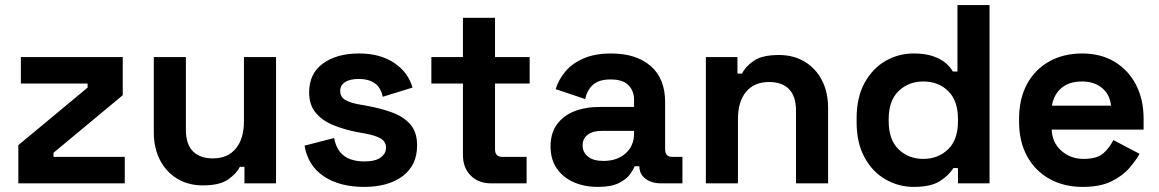

<svg xmlns="http://www.w3.org/2000/svg" viewBox="-20 -720 4553 754"><path d="M52 0V-150L324 -376V-392H62V-496H462V-346L190 -120V-104H470V0Z M777 8Q719 8 675.5 -18.5Q632 -45 608 -92Q584 -139 584 -200V-496H710V-210Q710 -154 737.5 -126Q765 -98 816 -98Q874 -98 906 -136.5Q938 -175 938 -244V-496H1064V0H940V-65H922Q910 -40 877 -16Q844 8 777 8Z M1410 14Q1313 14 1251 -28Q1189 -70 1176 -148L1292 -178Q1299 -143 1315.5 -123Q1332 -103 1356.5 -94.5Q1381 -86 1410 -86Q1454 -86 1475 -101.5Q1496 -117 1496 -140Q1496 -163 1476 -175.5Q1456 -188 1412 -196L1384 -201Q1332 -211 1289 -228.5Q1246 -246 1220 -277Q1194 -308 1194 -357Q1194 -431 1248 -470.5Q1302 -510 1390 -510Q1473 -510 1528 -473Q1583 -436 1600 -376L1483 -340Q1475 -378 1450.5 -394Q1426 -410 1390 -410Q1354 -410 1335 -397.5Q1316 -385 1316 -363Q1316 -339 1336 -327.5Q1356 -316 1390 -310L1418 -305Q1474 -295 1519.5 -278.5Q1565 -262 1591.5 -231.5Q1618 -201 1618 -149Q1618 -71 1561.5 -28.5Q1505 14 1410 14Z M1908 0Q1859 0 1828.5 -30.5Q1798 -61 1798 -112V-392H1674V-496H1798V-650H1924V-496H2060V-392H1924V-134Q1924 -104 1952 -104H2048V0Z M2328 14Q2275 14 2233 -4.5Q2191 -23 2166.5 -58.5Q2142 -94 2142 -145Q2142 -196 2166.5 -230.5Q2191 -265 2234.5 -282.5Q2278 -300 2334 -300H2470V-328Q2470 -363 2448 -385.5Q2426 -408 2378 -408Q2331 -408 2308 -386.5Q2285 -365 2278 -331L2162 -370Q2174 -408 2200.5 -439.5Q2227 -471 2271.5 -490.5Q2316 -510 2380 -510Q2478 -510 2535 -461Q2592 -412 2592 -319V-134Q2592 -104 2620 -104H2660V0H2576Q2539 0 2515 -18Q2491 -36 2491 -66V-67H2472Q2468 -55 2454 -35.5Q2440 -16 2410 -1Q2380 14 2328 14ZM2350 -88Q2403 -88 2436.5 -117.5Q2470 -147 2470 -196V-206H2343Q2308 -206 2288 -191Q2268 -176 2268 -149Q2268 -122 2289 -105Q2310 -88 2350 -88Z M2752 0V-496H2876V-431H2894Q2906 -457 2939 -480.5Q2972 -504 3039 -504Q3097 -504 3140.5 -477.5Q3184 -451 3208 -404.5Q3232 -358 3232 -296V0H3106V-286Q3106 -342 3078.5 -370Q3051 -398 3000 -398Q2942 -398 2910 -359.5Q2878 -321 2878 -252V0Z M3568 14Q3509 14 3457.5 -15.5Q3406 -45 3375 -102Q3344 -159 3344 -240V-256Q3344 -337 3375 -394Q3406 -451 3457 -480.5Q3508 -510 3568 -510Q3613 -510 3643.5 -499.5Q3674 -489 3693 -473Q3712 -457 3722 -439H3740V-700H3866V0H3742V-60H3724Q3707 -32 3671.5 -9Q3636 14 3568 14ZM3606 -96Q3664 -96 3703 -133.5Q3742 -171 3742 -243V-253Q3742 -325 3703.5 -362.5Q3665 -400 3606 -400Q3548 -400 3509 -362.5Q3470 -325 3470 -253V-243Q3470 -171 3509 -133.5Q3548 -96 3606 -96Z M4232 14Q4158 14 4101.5 -17.5Q4045 -49 4013.5 -106.5Q3982 -164 3982 -242V-254Q3982 -332 4013 -389.5Q4044 -447 4100 -478.5Q4156 -510 4230 -510Q4303 -510 4357 -477.5Q4411 -445 4441 -387.5Q4471 -330 4471 -254V-211H4110Q4112 -160 4148 -128Q4184 -96 4236 -96Q4289 -96 4314 -119Q4339 -142 4352 -170L4455 -116Q4441 -90 4414.5 -59.5Q4388 -29 4344 -7.5Q4300 14 4232 14ZM4111 -305H4343Q4339 -348 4308.5 -374Q4278 -400 4229 -400Q4178 -400 4148 -374Q4118 -348 4111 -305Z"/></svg>

Font: Space Grotesk Light
Style: Bold
Weight: 700
Version: Version 2.000